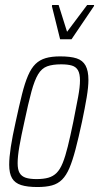

<svg xmlns="http://www.w3.org/2000/svg" viewBox="-20 -745 399 773"><path d="M131 8Q90 8 65 0Q40 -8 28.5 -27.5Q17 -47 17 -82Q17 -111 23.5 -153.5Q30 -196 43 -254Q57 -319 68.5 -365Q80 -411 93 -441Q106 -471 123 -487.5Q140 -504 164 -511Q188 -518 222 -518Q264 -518 288.5 -510Q313 -502 324.5 -481Q336 -460 336 -423Q336 -395 329 -353Q322 -311 310 -254Q296 -189 284 -143.5Q272 -98 259.5 -68.5Q247 -39 230 -22Q213 -5 189 1.5Q165 8 131 8ZM127 -24Q155 -24 174.5 -29.5Q194 -35 208 -49Q222 -63 232.5 -89Q243 -115 253 -155.5Q263 -196 275 -254Q287 -314 294.5 -354.5Q302 -395 302 -421Q302 -448 294 -462Q286 -476 269.5 -481Q253 -486 226 -486Q192 -486 170 -478Q148 -470 133.5 -446Q119 -422 106.5 -376Q94 -330 78 -254Q65 -196 58 -155.5Q51 -115 51 -88Q51 -62 59 -48.5Q67 -35 83.5 -29.5Q100 -24 127 -24ZM222 -587 189 -720 190 -725H216L250 -617L331 -725H359L358 -720L268 -587Z"/></svg>

Font: Saira ExtraCondensed Thin
Style: Italic
Weight: 250
Width: 2
Italic angle: -12°
Designer: Hector Gatti with collaboration of the Omnibus-Type team
Foundry: Omnibus-Type
Version: Version 1.101